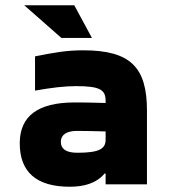

<svg xmlns="http://www.w3.org/2000/svg" viewBox="-20 -700 640 729"><path d="M296 -509C234 -509 188 -501 113 -486V-356C176 -367 224 -373 269 -373C360 -373 381 -359 381 -317V-309C326 -311 284 -311 263 -311C125 -311 55 -260 55 -156C55 -46 119 9 245 9C297 9 345 -3 377 -41H381V0H538V-280C538 -443 477 -509 296 -509ZM72 -680 213 -556H329L262 -680ZM211 -162C211 -188 233 -203 272 -203C298 -203 341 -202 381 -201V-170C381 -136 359 -120 274 -120C233 -120 211 -133 211 -162Z"/></svg>

Font: LT Wave Mono Black
Style: Regular
Weight: 900
Designer: Daniel Lyons
Version: Version 2.5 (Glyphs App)